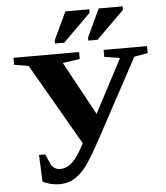

<svg xmlns="http://www.w3.org/2000/svg" viewBox="-59 -920 851 982"><g transform="rotate(-5 367.0 -429.0)"><path d="M28.3 -619.1V-654.8H365.2V-619.1L277.3 -606.4L426.8 -332L571.3 -606.4L491.2 -619.1V-654.8H713.9V-619.1L644.5 -606.4L431.6 -211.9Q373 -103 343 -64.9Q313 -26.9 280.8 -8.5Q248.5 9.8 207.5 9.8Q183.6 9.8 159.2 3.4Q134.8 -2.9 121.1 -11.2L115.2 -148.4H147L172.4 -91.3Q189.9 -67.4 216.3 -67.4Q251.5 -67.4 280.3 -94.7Q309.1 -122.1 343.3 -188.5L102.1 -606.4ZM246.1 -709V-725.1L313.5 -868.2H436V-850.1L293.5 -709ZM417.5 -709V-725.1L484.4 -868.2H607.4V-850.1L464.4 -709Z"/></g></svg>

Font: Tinos
Style: Bold
Weight: 700
Designer: Steve Matteson
Foundry: Monotype Imaging Inc.
Version: Version 1.23